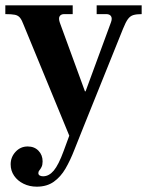

<svg xmlns="http://www.w3.org/2000/svg" viewBox="-25 -490 561 721"><path d="M113 211Q86 211 63.5 200Q41 189 28 170Q15 151 15 127Q15 100 33.5 80Q52 60 79 60Q104 60 119.5 76Q135 92 135 116Q135 129 131 137Q127 145 123 149.5Q119 154 119 160Q119 166 124 169Q129 172 137 172Q159 172 177 150.5Q195 129 214 77L392 -407Q397 -421 392 -429Q387 -437 374 -437H338V-470H507V-437Q488 -437 476 -433.5Q464 -430 455.5 -418.5Q447 -407 437 -382L288 -12Q270 32 254.5 72Q239 112 221 143Q203 174 177 192.5Q151 211 113 211ZM244 41 64 -396Q57 -415 50 -423.5Q43 -432 31 -434.5Q19 -437 -5 -437V-470H248V-437H216Q204 -437 199 -429Q194 -421 200 -404L294 -147H319Z"/></svg>

Font: Frank Ruhl Libre SemiBold
Style: Regular
Weight: 600
Designer: Yanek Iontef
Foundry: Fontef
Version: Version 6.003;gftools[0.9.30]